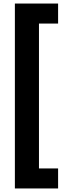

<svg xmlns="http://www.w3.org/2000/svg" viewBox="-20 -820 383 1084"><path d="M64 244V-800H308V-687H200V131H308V244Z"/></svg>

Font: Noto Sans Tamil Condensed ExtraBold
Style: Regular
Weight: 800
Width: 3
Designer: Jelle Bosma - Monotype Design Team
Foundry: Monotype Imaging Inc.
Version: Version 2.004; ttfautohint (v1.8.4.7-5d5b)